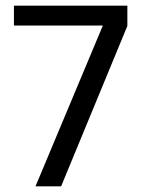

<svg xmlns="http://www.w3.org/2000/svg" viewBox="-20 -659 500 679"><path d="M105.5 0 343.7 -568.6H29.3V-639H430.4V-567.2L196.1 0Z"/></svg>

Font: Anek Odia Medium
Style: Regular
Weight: 500
Designer: Yesha Goshar & Mahesh Sahu (Odia), Yesha Goshar (Latin)
Foundry: Ek Type
Version: Version 1.003